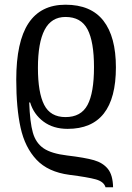

<svg xmlns="http://www.w3.org/2000/svg" viewBox="-20 -566 560 815"><path d="M472 -280Q472 -19 267 -19Q206 -19 164.5 -50Q123 -81 108 -131H104Q107 -47 119.5 -3Q132 41 165 63.5Q198 86 265 94Q341 103 379 114Q417 125 438 151Q459 177 460 229H428Q421 205 387 195.5Q353 186 274 176Q184 164 135 112Q86 60 67.5 -23.5Q49 -107 49 -228Q49 -389 101 -467.5Q153 -546 258 -546Q366 -546 419 -478Q472 -410 472 -280ZM141 -278Q141 -173 167.5 -121Q194 -69 258 -69Q324 -69 351.5 -120.5Q379 -172 379 -281Q379 -389 351.5 -441.5Q324 -494 258 -494Q198 -494 169.5 -439.5Q141 -385 141 -278Z"/></svg>

Font: Noto Serif Narrow
Style: Regular
Weight: 400
Width: 4
Designer: Monotype Design Team
Foundry: Monotype Imaging Inc.
Version: Version 1.001